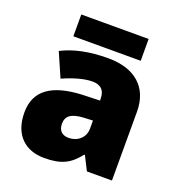

<svg xmlns="http://www.w3.org/2000/svg" viewBox="-132 -897 887 951"><g transform="rotate(20 311.5 -421.5)"><path d="M490 -787H135V-672H490ZM336 -629C236 -629 156 -612 92 -579L147 -453C201 -477 257 -494 301 -494C342 -494 368 -475 368 -426V-418L276 -415C120 -408 36 -353 36 -235C36 -114 108 -56 204 -56C296 -56 339 -80 386 -139H390L427 -66H559V-429C559 -557 476 -629 336 -629ZM325 -311 369 -313V-270C369 -223 331 -191 285 -191C252 -191 230 -208 230 -246C230 -286 255 -308 325 -311Z"/></g></svg>

Font: Noto Sans Malayalam UI Black
Style: Regular
Weight: 900
Designer: Jelle Bosma - Monotype Design Team
Foundry: Monotype Imaging Inc.
Version: Version 2.104